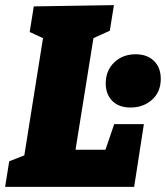

<svg xmlns="http://www.w3.org/2000/svg" viewBox="-32 -730 648 750"><path d="M414 -245H530L492 0H-12L4 -100L63 -123L136 -581L84 -605L100 -705L413 -710L397 -610L333 -581L263 -145H380ZM478 -310Q432 -310 406.5 -336Q381 -362 381 -404Q381 -454 414 -486Q447 -518 498 -518Q543 -518 569.5 -492Q596 -466 596 -422Q596 -371 562 -340.5Q528 -310 478 -310Z"/></svg>

Font: Bitter Black
Style: Italic
Weight: 900
Italic angle: -9°
Designer: Sol Matas, and Bitter project Authors
Foundry: Sol Matas
Version: Version 2.001